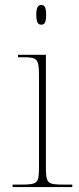

<svg xmlns="http://www.w3.org/2000/svg" viewBox="-20 -758 320 778"><path d="M147 -658C160 -658 167 -666 167 -698C167 -729 160 -738 147 -738C135 -738 127 -729 127 -698C127 -666 135 -658 147 -658ZM31 0H273V-10H243C170 -10 166 -14 166 -84V-536H53V-526H71C131 -526 138 -522 138 -448V-84C138 -14 134 -10 61 -10H31Z"/></svg>

Font: Noto Serif Display Thin
Style: Regular
Weight: 100
Designer: Monotype Design Team
Foundry: Monotype Imaging Inc.
Version: Version 2.009